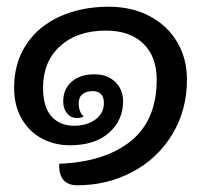

<svg xmlns="http://www.w3.org/2000/svg" viewBox="-20 -490 646 571"><path d="M156 -3Q291 -8 368.5 -70Q446 -132 446 -253Q446 -322 406 -360.5Q366 -399 295 -399Q210 -399 159 -353Q108 -307 108 -229Q108 -172 133 -144Q158 -116 200 -116Q238 -116 263.5 -134.5Q289 -153 289 -184Q289 -201 280.5 -210Q272 -219 256 -219Q237 -219 225.5 -210Q214 -201 214 -183Q214 -170 218 -159.5Q222 -149 229 -144Q222 -139 208 -139Q191 -139 179.5 -153Q168 -167 168 -188Q168 -225 193 -247Q218 -269 261 -269Q299 -269 322.5 -246.5Q346 -224 346 -189Q346 -132 304 -95Q262 -58 188 -58Q143 -58 105.5 -77.5Q68 -97 45 -136Q22 -175 22 -229Q22 -303 58 -357.5Q94 -412 158 -441Q222 -470 303 -470Q373 -470 426 -441.5Q479 -413 507.5 -364Q536 -315 536 -254Q536 -161 491.5 -89Q447 -17 372.5 22Q298 61 210 61Q154 61 156 -3Z"/></svg>

Font: Krub Medium
Style: Italic
Weight: 500
Italic angle: -8°
Designer: Ekaluck Peanpanawate
Foundry: Cadson Demak Co.,Ltd.
Version: Version 1.000; ttfautohint (v1.6)